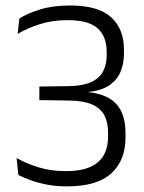

<svg xmlns="http://www.w3.org/2000/svg" viewBox="-20 -669 526 700"><path d="M224.5 10.5Q184 10.5 149.8 3.8Q115.5 -3 89.5 -12.8Q63.5 -22.5 47 -31L40.5 -93Q73.5 -73.5 119.8 -59.2Q166 -45 220 -45Q274.5 -45 308.2 -60Q342 -75 358 -103Q374 -131 374 -170.5V-185Q374 -224 359.8 -249.8Q345.5 -275.5 314.2 -288.8Q283 -302 230.5 -302.5L123.5 -304V-353.5L232.5 -355Q283 -356 313 -370Q343 -384 356 -409.2Q369 -434.5 369 -468V-479Q369 -536 336 -565.8Q303 -595.5 226.5 -595.5Q170 -595.5 124 -580.5Q78 -565.5 44.5 -545.5L50.5 -601.5Q78.5 -619.5 125.2 -634.2Q172 -649 235.5 -649Q337.5 -649 384.8 -606.5Q432 -564 432 -487V-475Q432 -436 418.8 -405.8Q405.5 -375.5 376.5 -356.8Q347.5 -338 301 -333.5L299.5 -326.5L299 -333.5Q372.5 -326 405 -288.8Q437.5 -251.5 437.5 -185.5V-166.5Q437.5 -84.5 385.8 -37Q334 10.5 224.5 10.5Z"/></svg>

Font: Anek Bangla Light
Style: Regular
Weight: 300
Designer: Sulekha Rajkumar (Bangla), Yesha Goshar (Latin)
Foundry: Ek Type
Version: Version 1.003